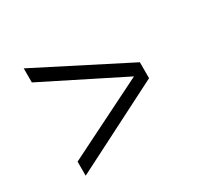

<svg xmlns="http://www.w3.org/2000/svg" viewBox="-117 -680 834 804"><g transform="rotate(-30 300.0 -277.5)"><path d="M490 -265 83 -469V-537L517 -316V-239L83 -18V-86L490 -289Z"/></g></svg>

Font: TikTok Sans Light
Style: Regular
Weight: 300
Version: Version 4.000